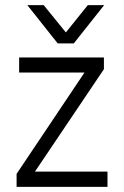

<svg xmlns="http://www.w3.org/2000/svg" viewBox="-20 -732 486 752"><path d="M401 0H45V-51L311 -448H55V-507H387V-461L117 -60H401ZM269 -562H206L87 -712H151L238 -605L324 -712H388Z"/></svg>

Font: Hind Vadodara Light
Style: Regular
Weight: 300
Designer: Hitesh Malaviya
Foundry: Indian Type Foundry
Version: Version 1.000;PS 1.0;hotconv 1.0.86;makeotf.lib2.5.63406; tt